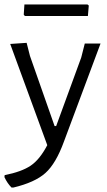

<svg xmlns="http://www.w3.org/2000/svg" viewBox="-36 -654 483 865"><path d="M358 -634 364 -629 360 -582H76L71 -588L74 -634ZM84 -461 99 -402 210 -86H217L330 -395L346 -458H417L252 -16Q216 83 168.5 125.5Q121 168 24 191H16Q-3 172 -16 144L-15 135Q61 120 102 92.5Q143 65 177 0L10 -456Z"/></svg>

Font: Alegreya Sans SC
Style: Regular
Weight: 400
Designer: Juan Pablo del Peral
Foundry: Huerta Tipografica
Version: Version 2.007